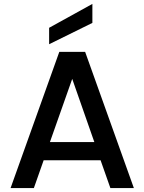

<svg xmlns="http://www.w3.org/2000/svg" viewBox="-20 -961 737 981"><path d="M494 -142H203L153 0H34L283 -696H415L664 0H544ZM462 -235 349 -558 235 -235ZM452 -844 231 -735V-819L452 -941Z"/></svg>

Font: A Bank Premium Med
Style: Regular
Weight: 500
Designer: Ninad Kale (Devanagari), Jonny Pinhorn (Latin), Htun Naung (Myanmar)
Foundry: Indian Type Foundry
Version: 4.004